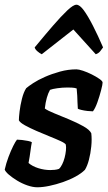

<svg xmlns="http://www.w3.org/2000/svg" viewBox="-24 -794 457 814"><path d="M134 0Q115 0 92 -8Q69 -16 48.5 -28.5Q28 -41 13.5 -53.5Q-1 -66 -4 -75Q2 -102 12 -128.5Q22 -155 32 -175Q42 -195 48 -202Q56 -202 69.5 -200.5Q83 -199 95 -196.5Q107 -194 111 -191Q108 -176 105 -152.5Q102 -129 97 -103Q113 -89 138.5 -81Q164 -73 189 -73Q197 -73 207.5 -74Q218 -75 226 -78Q233 -84 239.5 -97Q246 -110 250 -125.5Q254 -141 255.5 -156Q257 -171 255 -181Q252 -187 232.5 -196Q213 -205 185.5 -216Q158 -227 130.5 -239Q103 -251 82 -262.5Q61 -274 56 -284Q56 -296 59 -321.5Q62 -347 69 -375Q76 -403 87 -420Q96 -428 116.5 -441.5Q137 -455 166.5 -468Q196 -481 230.5 -490.5Q265 -500 300 -500Q310 -500 328 -494Q346 -488 365 -478.5Q384 -469 397.5 -459.5Q411 -450 411 -444Q411 -436 404.5 -411Q398 -386 389 -360.5Q380 -335 370 -322Q361 -322 347 -323.5Q333 -325 321 -328Q309 -331 306 -333Q305 -347 304.5 -360.5Q304 -374 303.5 -388Q303 -402 301 -419Q292 -422 281 -422.5Q270 -423 262 -423Q241 -423 219.5 -420Q198 -417 188 -413Q180 -399 174.5 -379.5Q169 -360 166 -334Q178 -325 206.5 -313.5Q235 -302 268.5 -288Q302 -274 329 -259Q356 -244 363 -229Q366 -204 363 -173.5Q360 -143 353 -116.5Q346 -90 336 -74Q321 -59 296.5 -45.5Q272 -32 243 -22Q214 -12 185.5 -6Q157 0 134 0ZM153 -564Q143 -569 134 -577Q125 -585 123 -593Q165 -644 200.5 -685Q236 -726 261.5 -750Q287 -774 300 -774Q314 -774 331.5 -750Q349 -726 370 -685Q391 -644 413 -593Q408 -586 401 -577Q394 -568 382 -564L287 -669Z"/></svg>

Font: Texturina 12pt
Style: Bold Italic
Weight: 700
Italic angle: -11°
Designer: Guillermo Torres Carreño
Foundry: Omnibus-Type
Version: Version 1.002